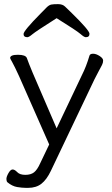

<svg xmlns="http://www.w3.org/2000/svg" viewBox="-20 -745 540 929"><path d="M29 -464Q29 -480 66.5 -480Q104 -480 110 -464Q118 -441 138 -393L254 -124L377 -383Q397 -422 413 -476Q416 -485 430.5 -485Q445 -485 462 -474Q479 -463 479 -452Q479 -441 473.5 -430.5Q468 -420 457 -399.5Q446 -379 437 -361L226 82Q206 124 180.5 144Q155 164 116 164H106Q87 164 63 160Q39 156 16 137Q11 132 11 121Q11 110 21 92.5Q31 75 41 75Q51 75 63.5 88Q76 101 102.5 101Q129 101 144.5 89Q160 77 174 46L218 -46L72 -377Q50 -425 39.5 -443.5Q29 -462 29 -464ZM254 -657Q153 -593 136.5 -579Q120 -565 112 -565Q94 -565 94 -580.5Q94 -596 175 -678Q195 -699 206.5 -710Q218 -721 228.5 -723Q239 -725 261 -725Q283 -725 295 -713Q307 -701 327 -682Q413 -598 413 -581.5Q413 -565 395 -565Q387 -565 369.5 -580.5Q352 -596 254 -657Z"/></svg>

Font: LXGW WenKai
Style: Regular
Weight: 400
Designer: LXGW / Fontworks Inc.
Foundry: LXGW / Fontworks Inc.
Version: Version 1.520; June 14, 2025